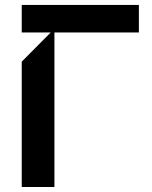

<svg xmlns="http://www.w3.org/2000/svg" viewBox="-20 -747 609 767"><path d="M66.8 -500.7 182.5 -617.2H66.8V-727.3H534.8V-617.2H197.4V0H66.8Z"/></svg>

Font: Riot Sans
Style: Bold
Weight: 600
Designer: Rasmus Andersson
Foundry: rsms
Version: Version 4.001